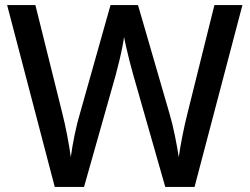

<svg xmlns="http://www.w3.org/2000/svg" viewBox="-20 -734 981 754"><path d="M932 -714 744 0H629L503 -441Q496 -465 488.5 -495Q481 -525 475 -551.5Q469 -578 467 -589Q466 -578 461 -552Q456 -526 448.5 -495Q441 -464 434 -438L310 0H195L8 -714H119L224 -292Q235 -249 244 -201.5Q253 -154 258 -117Q263 -155 273 -204Q283 -253 295 -292L414 -714H522L645 -290Q657 -250 667 -200.5Q677 -151 682 -117Q687 -153 696.5 -201Q706 -249 717 -292L822 -714Z"/></svg>

Font: Noto Sans Kannada Medium
Style: Regular
Weight: 500
Designer: Jelle Bosma - Monotype Design Team
Foundry: Monotype Imaging Inc.
Version: Version 2.005; ttfautohint (v1.8.4.7-5d5b)